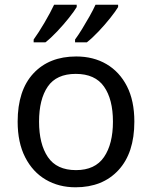

<svg xmlns="http://www.w3.org/2000/svg" viewBox="-20 -786 645 816"><path d="M551 -269Q551 -136 483.5 -63Q416 10 301 10Q230 10 174.5 -22.5Q119 -55 87 -117.5Q55 -180 55 -269Q55 -402 122 -474Q189 -546 304 -546Q377 -546 432.5 -513.5Q488 -481 519.5 -419.5Q551 -358 551 -269ZM146 -269Q146 -174 183.5 -118.5Q221 -63 303 -63Q384 -63 422 -118.5Q460 -174 460 -269Q460 -364 422 -418Q384 -472 302 -472Q220 -472 183 -418Q146 -364 146 -269ZM482 -756Q472 -739 449 -710Q426 -681 399 -652.5Q372 -624 349 -606H299V-618Q313 -637 329 -663Q345 -689 360.5 -716.5Q376 -744 386 -766H482ZM306 -756Q296 -739 273 -710Q250 -681 223 -652.5Q196 -624 173 -606H123V-618Q144 -647 169 -689.5Q194 -732 210 -766H306Z"/></svg>

Font: Noto Sans Bengali UI
Style: Regular
Weight: 400
Designer: Jelle Bosma - Monotype Design Team
Foundry: Monotype Imaging Inc.
Version: Version 2.003; ttfautohint (v1.8.4.7-5d5b)